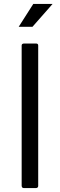

<svg xmlns="http://www.w3.org/2000/svg" viewBox="-20 -955 304 975"><path d="M163 0H101Q91 0 90 -11V-724Q90 -733 101 -734H163Q174 -734 174 -724V-11Q174 -1 163 0ZM145 -819H75L149 -935H247Z"/></svg>

Font: YamahaIndonesia935. App
Style: Regular
Weight: 400
Designer: Dalton Maag Ltd
Foundry: Dalton Maag Ltd
Version: Version 1.002; January 01, 2024; Regular/Italic